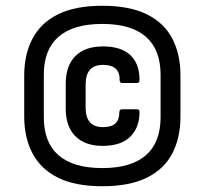

<svg xmlns="http://www.w3.org/2000/svg" viewBox="-20 -635 709 666"><path d="M335 11Q241 11 181.5 -18.5Q122 -48 93 -102.5Q64 -157 64 -231V-373Q64 -447 93 -501.5Q122 -556 181.5 -585.5Q241 -615 335 -615Q429 -615 489 -585.5Q549 -556 577.5 -501.5Q606 -447 606 -373V-231Q606 -157 577.5 -102.5Q549 -48 489 -18.5Q429 11 335 11ZM335 -52Q435 -52 486 -96.5Q537 -141 537 -228V-376Q537 -463 486 -507.5Q435 -552 335 -552Q234 -552 183 -507.5Q132 -463 132 -376V-228Q132 -141 183 -96.5Q234 -52 335 -52ZM336 -129Q275 -129 241.5 -162.5Q208 -196 208 -258V-344Q208 -407 241.5 -440.5Q275 -474 337 -474Q400 -474 432 -444Q464 -414 464 -358Q464 -347 455 -347H404Q395 -347 395 -357Q396 -383 381.5 -396.5Q367 -410 338 -410Q307 -410 292 -393Q277 -376 277 -341V-262Q277 -194 337 -194Q367 -194 380.5 -207Q394 -220 394 -246Q394 -256 404 -256H455Q464 -256 464 -246Q464 -193 432 -161Q400 -129 336 -129Z"/></svg>

Font: Sofia Sans Semi Condensed SemiBold
Style: Regular
Weight: 600
Designer: Botio Nikoltchev, Ani Petrova
Foundry: lettersoup
Version: Version 4.100